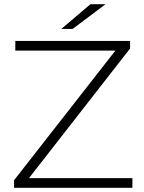

<svg xmlns="http://www.w3.org/2000/svg" viewBox="-20 -895 686 915"><path d="M118 -46 600 -664V-700H53V-654H530L47 -36V0H611V-46ZM272 -757H326L483 -875H411Z"/></svg>

Font: Montserrat Light
Style: Regular
Weight: 300
Designer: Julieta Ulanovsky
Foundry: Julieta Ulanovsky
Version: Version 7.200